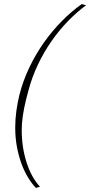

<svg xmlns="http://www.w3.org/2000/svg" viewBox="-20 -784 444 946"><path d="M157 142Q137 121 118.5 91Q100 61 86 23Q72 -15 63.5 -60Q55 -105 55 -155Q55 -196 60.5 -236.5Q66 -277 76 -318Q94 -388 125.5 -453.5Q157 -519 197.5 -576Q238 -633 285.5 -681Q333 -729 383 -764L404 -758Q360 -726 316.5 -681.5Q273 -637 235 -583Q197 -529 167 -466Q137 -403 119 -334L108 -292Q97 -246 92 -210Q87 -174 87 -144Q87 -58 111 16.5Q135 91 177 136L157 142Z"/></svg>

Font: IBM Plex Serif ExtraLight
Style: Italic
Weight: 200
Italic angle: -14°
Designer: Mike Abbink, Paul van der Laan, Pieter van Rosmalen
Foundry: Bold Monday
Version: Version 2.5